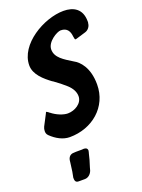

<svg xmlns="http://www.w3.org/2000/svg" viewBox="-182 -811 862 1163"><g transform="rotate(-20 249.0 -229.0)"><path d="M498 -612V-621C498 -702 444 -730 381 -730C254 -730 74 -625 74 -490C74 -430 128 -385 174 -351V-352C204 -331 230 -310 251 -291C277 -267 291 -241 291 -213C291 -167 240 -137 195 -137C167 -137 125 -153 93 -179L94 -178C92 -179 90 -180 89 -182C81 -188 76 -191 74 -191C73 -191 71 -187 68 -180L32 -111C28 -102 26 -94 26 -85V-82C26 -76 27 -64 38 -54C72 -21 114 2 157 2C302 2 421 -97 421 -242C421 -353 369 -403 337 -420C282 -454 232 -482 232 -535C232 -585 302 -625 325 -625C368 -625 381 -596 384 -564C386 -550 388 -543 391 -543C391 -543 394 -543 398 -544C419 -550 440 -557 461 -563C481 -569 496 -588 497 -611ZM155 272C177 272 195 256 203 234C203 233 204 232 204 230L206 223C206 222 207 220 207 219L210 209C219 182 225 161 231 134L233 127C234 123 235 120 235 117C235 101 223 97 209 97L200 98C198 98 197 98 195 98H178C168 98 156 98 146 99C125 99 111 113 108 135V134L107 144C104 162 102 182 99 204L92 240C92 257 94 272 115 272Z"/></g></svg>

Font: Bangerz
Style: Regular
Weight: 400
Designer: vernon adams
Foundry: Vernon Adams
Version: Version 2.10;December 28, 2023;FontCreator 13.0.0.2683 64-bi